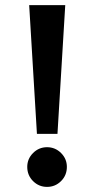

<svg xmlns="http://www.w3.org/2000/svg" viewBox="-20 -708 373 756"><path d="M236.9 -687.7H94.9L125.4 -181H206.3ZM165.3 27.9Q197.4 27.9 220.4 5.1Q243.3 -17.7 243.3 -50.9Q243.3 -82.6 220.4 -105.5Q197.4 -128.4 165.3 -128.4Q133.1 -128.4 110.2 -105.5Q87.3 -82.6 87.3 -50.9Q87.3 -17.7 110.2 5.1Q133.1 27.9 165.3 27.9Z"/></svg>

Font: Secuela Black
Style: Regular
Weight: 900
Designer: Fernando Haro
Foundry: deFharo
Version: Version 1.704